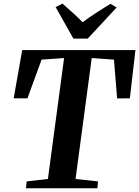

<svg xmlns="http://www.w3.org/2000/svg" viewBox="-20 -1012 748 1032"><path d="M119.5 0 123.5 -37 237.5 -50 324.5 -700 203.5 -691.5 127.5 -483.5H53.5L99.5 -743H708L678 -483.5L609.5 -483L592.5 -691.5L473 -700L386 -50L507 -37L503.5 0ZM374.5 -804.5 279 -974 316 -992.5Q344 -968 371.5 -943Q399 -918 424 -892.5Q459 -918.5 497 -943.2Q535 -968 573.5 -991.5L607 -972L451.5 -804.5Z"/></svg>

Font: Merriweather 72pt
Style: Bold Italic
Weight: 700
Italic angle: -7.8°
Version: Version 2.101